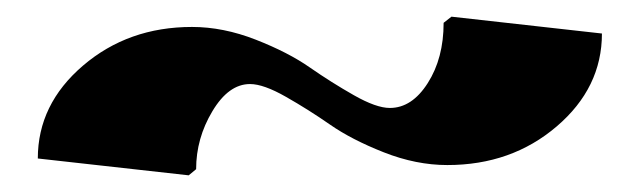

<svg xmlns="http://www.w3.org/2000/svg" viewBox="-20 -489 760 228"><path d="M24.9 -300.8Q24.9 -365.2 78.6 -411.1Q132.3 -457 208 -457Q245.1 -457 283.7 -441.9Q322.3 -426.8 347.9 -408.9Q373.5 -391.1 400.1 -376Q426.8 -360.8 442.9 -360.8Q469.2 -360.8 488 -390.4Q506.8 -419.9 506.8 -461.9L516.1 -469.2L694.8 -449.2Q694.8 -384.8 641.1 -338.9Q587.4 -293 511.2 -293Q474.1 -293 435.8 -308.1Q397.5 -323.2 371.8 -341.1Q346.2 -358.9 319.6 -374Q293 -389.2 276.9 -389.2Q251.5 -389.2 232.2 -356.9Q212.9 -324.7 212.9 -288.1L204.1 -280.8Z"/></svg>

Font: Yokawerad
Style: Regular
Weight: 500
Designer: gluk
Foundry: gluk
Version: Version 0.79